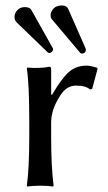

<svg xmlns="http://www.w3.org/2000/svg" viewBox="-20 -679 395 702"><path d="M71 -653Q89 -653 95 -642L173 -503Q174 -502 174 -499Q174 -493 169 -489Q164 -485 161 -485Q157 -485 154 -488L40 -598Q33 -606 33 -617Q33 -631 43.5 -642Q54 -653 71 -653ZM207 -659Q224 -659 230 -645L293 -502Q294 -499 294 -496Q294 -494 293 -491.5Q292 -489 288.5 -486Q285 -483 280 -483Q276 -483 273 -486L171 -607Q165 -613 165 -623Q165 -636 175.5 -647.5Q186 -659 207 -659ZM167 -334 170 -332Q205 -392 231.5 -415.5Q258 -439 297 -439Q309 -439 333 -432L337 -428L317 -354L309 -352Q294 -366 257 -366Q224 -366 201 -331Q167 -279 167 -232V-180Q167 -68 176 0L174 3Q156 0 127 0Q98 0 80 3L78 0Q87 -62 87 -180V-235Q87 -373 78 -429L80 -432Q124 -428 161 -435Q167 -435 167 -425Z"/></svg>

Font: Libertinus Sans
Style: Regular
Weight: 400
Designer: Philipp H. Poll
Foundry: Khaled Hosny
Version: Version 6.1